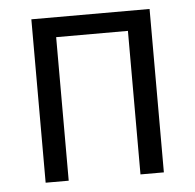

<svg xmlns="http://www.w3.org/2000/svg" viewBox="-43 -553 607 597"><g transform="rotate(-5 260.5 -255.0)"><path d="M76 0V-510H445V0H372V-448H148V0Z"/></g></svg>

Font: Saira SemiCondensed
Style: Regular
Weight: 400
Width: 4
Designer: Hector Gatti with collaboration of the Omnibus-Type team
Foundry: Omnibus-Type
Version: Version 1.101